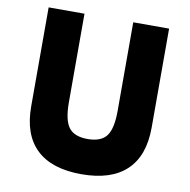

<svg xmlns="http://www.w3.org/2000/svg" viewBox="-90 -914 1008 1018"><g transform="rotate(10 414.0 -404.5)"><path d="M414 16Q574 16 656.2 -62Q738.5 -140 738.5 -292V-825H545.5V-348.5Q545.5 -252 515.8 -212.8Q486 -173.5 414 -173.5Q342.5 -173.5 312.8 -212.8Q283 -252 283 -348.5V-825H90V-292Q90 -140 172 -62Q254 16 414 16Z"/></g></svg>

Font: Spartan ExtraBold
Style: Regular
Weight: 800
Designer: Matt Bailey, Mirko Velimirovic
Foundry: Matt Bailey
Version: Version 1.003; ttfautohint (v1.8.3)